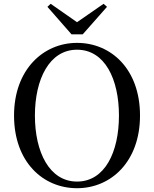

<svg xmlns="http://www.w3.org/2000/svg" viewBox="-20 -975 812 1012"><path d="M386 17C566 17 718 -124 718 -366C718 -610 566 -749 386 -749C207 -749 54 -607 54 -366C54 -121 207 17 386 17ZM386 -18C240 -18 164 -174 164 -366C164 -557 240 -713 386 -713C533 -713 607 -557 607 -366C607 -174 533 -18 386 -18ZM247 -955 230 -939 357 -794H416L544 -939L526 -955L386 -858Z"/></svg>

Font: Noto Serif TC Medium
Style: Regular
Weight: 500
Designer: Ryoko NISHIZUKA 西塚涼子 (kana & ideographs); Frank Grießhammer (Latin, Greek & Cyrillic); Wenlong ZHANG 张文龙 (bopomofo); San
Foundry: Adobe
Version: Version 2.001;hotconv 1.1.0;makeotfexe 2.6.0